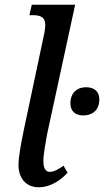

<svg xmlns="http://www.w3.org/2000/svg" viewBox="-20 -780 439 810"><path d="M143 10C198 10 239 -24 265 -51L248 -81C227 -66 208 -55 190 -55C172 -55 163 -71 163 -101C163 -129 173 -183 179 -215L297 -760H114L104 -716H118C148 -716 171 -709 171 -676C171 -666 169 -646 164 -626L82 -239C70 -182 58 -120 58 -83C58 -32 87 10 143 10ZM332 -293C365 -293 399 -311 399 -361C399 -397 374 -412 343 -412C306 -412 277 -389 277 -344C277 -309 300 -293 332 -293Z"/></svg>

Font: Noto Serif Condensed Medium
Style: Italic
Weight: 500
Width: 3
Italic angle: -12°
Designer: Monotype Design Team
Foundry: Monotype Imaging Inc.
Version: Version 2.013